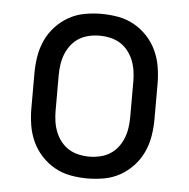

<svg xmlns="http://www.w3.org/2000/svg" viewBox="-44 -572 613 623"><g transform="rotate(5 262.5 -260.0)"><path d="M262 8Q235 8 207.5 3Q180 -2 156 -15.5Q132 -29 113 -49.5Q94 -70 82.5 -95Q71 -120 66.5 -147.5Q62 -175 62 -202V-318Q62 -345 66.5 -372.5Q71 -400 82.5 -425Q94 -450 113 -470.5Q132 -491 156 -504.5Q180 -518 207.5 -523Q235 -528 262 -528Q290 -528 317.5 -523Q345 -518 369 -504.5Q393 -491 412 -470.5Q431 -450 442.5 -425Q454 -400 458.5 -372.5Q463 -345 463 -318V-202Q463 -175 458.5 -147.5Q454 -120 442.5 -95Q431 -70 412 -49.5Q393 -29 369 -15.5Q345 -2 317.5 3Q290 8 262 8ZM263 -63Q280 -63 297.5 -67Q315 -71 329.5 -80Q344 -89 355 -103Q366 -117 372.5 -133.5Q379 -150 381.5 -167.5Q384 -185 384 -202V-318Q384 -335 381.5 -352.5Q379 -370 372.5 -386.5Q366 -403 355 -417Q344 -431 329.5 -440Q315 -449 297.5 -453Q280 -457 263 -457Q245 -457 227.5 -453Q210 -449 195.5 -440Q181 -431 170 -417Q159 -403 152.5 -386.5Q146 -370 143.5 -352.5Q141 -335 141 -318V-202Q141 -185 143.5 -167.5Q146 -150 152.5 -133.5Q159 -117 170 -103Q181 -89 195.5 -80Q210 -71 227.5 -67Q245 -63 263 -63Z"/></g></svg>

Font: Iosevka Pride
Style: Regular
Weight: 400
Monospace: yes
Designer: Belleve Invis
Foundry: Belleve Invis
Version: Version 30.3.1; ttfautohint (v1.8.4)